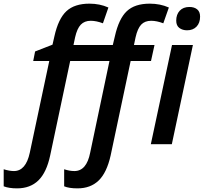

<svg xmlns="http://www.w3.org/2000/svg" viewBox="-130 -785 1109 1045"><path d="M-37.1 240.2Q-81.1 240.2 -109.9 229V136.2Q-78.6 146 -54.2 146Q10.7 146 32.2 45.9L138.2 -453.1H50.8L61 -504.9L155.8 -542L166 -586.9Q187.5 -683.6 231.7 -724.4Q275.9 -765.1 356.9 -765.1Q413.1 -765.1 460 -744.1L430.2 -658.2Q394 -671.9 363.8 -671.9Q330.1 -671.9 309.8 -650.9Q289.6 -629.9 278.8 -582L270 -540H483.9L495.1 -586.9Q516.6 -683.1 560.1 -724.1Q603.5 -765.1 685.1 -765.1Q742.2 -765.1 789.1 -744.1L758.8 -658.2Q722.7 -671.9 692.9 -671.9Q658.2 -671.9 638.4 -650.9Q618.7 -629.9 607.9 -582L599.1 -540H710.9L691.9 -453.1H581.1L472.2 61Q451.2 154.8 407 197.5Q362.8 240.2 292 240.2Q245.6 240.2 219.2 229V136.2Q248.5 146 274.9 146Q341.3 146 360.8 45.9L465.8 -453.1H252L143.1 61Q123.5 153.3 79.1 196.8Q34.7 240.2 -37.1 240.2ZM805.2 0H690.9L806.2 -540H919.9ZM829.1 -672.9Q829.1 -706.1 848.1 -726.6Q867.2 -747.1 900.9 -747.1Q927.2 -747.1 943.1 -734.1Q959 -721.2 959 -694.8Q959 -660.2 939.7 -640.1Q920.4 -620.1 888.2 -620.1Q863.3 -620.1 846.2 -632.8Q829.1 -645.5 829.1 -672.9Z"/></svg>

Font: Open Sans Semibold
Style: Italic
Weight: 600
Italic angle: -12°
Foundry: Ascender Corporation
Version: Version 1.10